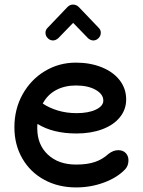

<svg xmlns="http://www.w3.org/2000/svg" viewBox="-20 -794 625 840"><path d="M542 -93Q542 -70 529 -55Q495 -18 436.5 4Q378 26 313 26Q235 26 173.5 -7.5Q112 -41 77.5 -101Q43 -161 43 -237Q43 -317 79 -381.5Q115 -446 176.5 -483Q238 -520 312 -520Q375 -520 425.5 -499.5Q476 -479 504 -442.5Q532 -406 532 -359Q532 -315 504.5 -281Q477 -247 427.5 -228.5Q378 -210 315 -210Q211 -210 144 -252Q143 -246 143 -233Q143 -161 189.5 -117.5Q236 -74 313 -74Q362 -74 395.5 -85.5Q429 -97 455 -121Q476 -137 497 -137Q518 -137 530 -124.5Q542 -112 542 -93ZM167 -341Q195 -322 233 -310.5Q271 -299 315 -299Q367 -299 399.5 -314.5Q432 -330 432 -354Q432 -382 398.5 -401Q365 -420 312 -420Q263 -420 225.5 -400Q188 -380 167 -341ZM412 -672Q421 -663 421 -651Q421 -637 411 -627Q401 -617 388 -617Q382 -617 375.5 -620Q369 -623 365 -627L300 -694L235 -627Q231 -623 224.5 -620Q218 -617 212 -617Q199 -617 189 -627Q179 -637 179 -651Q179 -663 188 -672L274 -762Q285 -774 299 -774Q315 -774 326 -762Z"/></svg>

Font: Tsukimi Rounded SemiBold
Style: Regular
Weight: 600
Designer: Takashi Funayama
Foundry: Takashi Funayama
Version: Version 1.032; ttfautohint (v1.8.3)